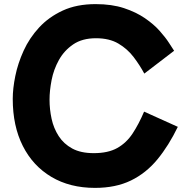

<svg xmlns="http://www.w3.org/2000/svg" viewBox="-20 -834 932 934"><path d="M442 80Q320 80 230 26.5Q140 -27 91 -124Q42 -221 42 -353Q42 -403 54.5 -464.5Q67 -526 95 -587.5Q123 -649 170 -700Q217 -751 285 -782.5Q353 -814 445 -814Q524 -814 583 -794.5Q642 -775 685 -745.5Q728 -716 756.5 -684Q785 -652 802 -625.5Q819 -599 827 -587L682 -476Q660 -517 630 -556.5Q600 -596 556 -622Q512 -648 447 -648Q380 -648 336 -618Q292 -588 266.5 -542Q241 -496 231 -444.5Q221 -393 221 -349Q221 -302 231 -256Q241 -210 265.5 -172Q290 -134 331.5 -111.5Q373 -89 436 -89Q506 -89 550.5 -114Q595 -139 625 -184.5Q655 -230 681 -291L845 -217Q801 -126 746 -59Q691 8 617 44Q543 80 442 80Z"/></svg>

Font: Mochiy Pop One
Style: Regular
Weight: 400
Designer: FONTDASU
Foundry: FONTDASU / Google Inc. / Adobe
Version: Version 2.000